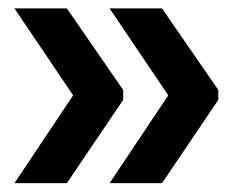

<svg xmlns="http://www.w3.org/2000/svg" viewBox="-20 -466 552 445"><path d="M13.5 -41.5 149.5 -245 13.5 -446.5H135L265.5 -257.5V-234.5L135 -41.5ZM234 -41.5 370 -245 234 -446.5H355.5L486 -257.5V-234.5L355.5 -41.5Z"/></svg>

Font: Anek Devanagari SemiBold
Style: Regular
Weight: 600
Designer: Kailash Malviya (Devanagari) & Yesha Goshar (Latin)
Foundry: Ek Type
Version: Version 1.003